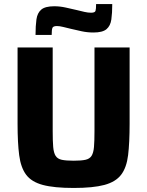

<svg xmlns="http://www.w3.org/2000/svg" viewBox="-20 -923 730 951"><path d="M345 8Q248 8 192 -7Q136 -22 109.5 -57.5Q83 -93 75 -154.5Q67 -216 67 -310V-688H241V-273Q241 -224 243.5 -195Q246 -166 255.5 -151Q265 -136 286 -131.5Q307 -127 345 -127Q382 -127 403 -131.5Q424 -136 433.5 -151Q443 -166 445.5 -195Q448 -224 448 -273V-688H622V-310Q622 -216 614.5 -154.5Q607 -93 580 -57.5Q553 -22 497 -7Q441 8 345 8ZM156 -750Q156 -795 160.5 -827Q165 -859 184.5 -875.5Q204 -892 249 -892Q277 -892 306 -885.5Q335 -879 361 -873Q381 -868 398.5 -864Q416 -860 431 -860Q450 -860 453 -869Q456 -878 456 -903H536Q536 -858 531.5 -826.5Q527 -795 507.5 -778.5Q488 -762 443 -762Q413 -762 385 -768Q357 -774 332 -780Q311 -785 293 -789.5Q275 -794 262 -794Q243 -794 239.5 -784.5Q236 -775 236 -750Z"/></svg>

Font: Saira
Style: Bold
Weight: 700
Designer: Hector Gatti with collaboration of the Omnibus-Type team
Foundry: Omnibus-Type
Version: Version 1.100; ttfautohint (v1.8.3)